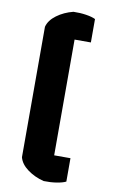

<svg xmlns="http://www.w3.org/2000/svg" viewBox="-91 -761 535 905"><g transform="rotate(10 176.5 -308.0)"><path d="M65 4V-620Q73 -652 107 -677Q141 -702 185 -713Q217 -714 246 -709.5Q275 -705 291 -697V-585H213V-31H291V81Q275 89 246 93.5Q217 98 185 97Q141 86 107 61Q73 36 65 4Z"/></g></svg>

Font: Athiti
Style: Bold
Weight: 700
Designer: CadsonDemak Team
Foundry: CadsonDemak
Version: Version 1.033